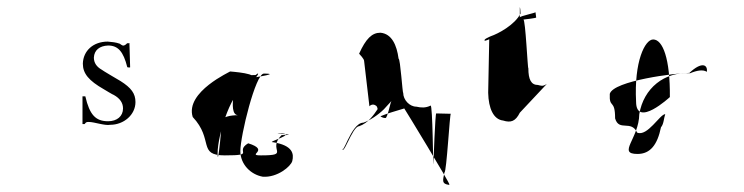

<svg xmlns="http://www.w3.org/2000/svg" viewBox="-20 -539 2092 540"><path d="M212 -190H218C222 -196 224 -196 230 -196C245 -196 275 -185 290 -188C328 -188 361 -216 361 -252C361 -276 349 -292 319 -311C319 -311 266 -342 266 -343C252 -351 244 -362 244 -377C245 -398 260 -410 284 -411C312 -411 327 -394 338 -350C338 -350 346 -348 346 -350C346 -350 344 -416 344 -418C344 -418 338 -416 338 -418C335 -414 330 -411 328 -411C326 -410 322 -412 317 -416C306 -420 295 -421 283 -422C242 -422 214 -396 213 -360C213 -332 230 -312 272 -288C272 -288 300 -271 300 -272C318 -262 326 -249 326 -234C326 -212 309 -198 284 -198C249 -198 232 -216 220 -268H212Z M522 -210C500 -281 630 -338 627 -338C624 -338 722 -332 680 -316C657 -316 740 -317 680 -317C657 -317 782 -332 722 -332C699 -332 656 -158 656 -114C656 -77 685 -48 719 -42C760 -39 798 -71 802 -86C807 -106 804 -130 748 -139C726 -139 824 -164 764 -164C741 -164 832 -159 772 -159C730 -117 799 -102 714 -102C671 -102 742 -116 678 -136C638 -112 702 -102 612 -102C535 -102 582 -146 522 -210ZM592 -108C592 -58 606 -206 604 -204C612 -210 626 -215 650 -215C632 -215 634 -246 636 -266C636 -322 661 -328 699 -328C714 -341 704 -322 677 -296C634 -296 592 -161 592 -108Z M942 -128C942 -86 970 -184 990 -184C1016 -193 1032 -217 1042 -232C1042 -236 1039 -242 1037 -242C1032 -246 1024 -246 1019 -240L1004 -368C1004 -373 992 -386 990 -388C1009 -430 1026 -447 1050 -447C1082 -444 1096 -412 1101 -374C1106 -374 1112 -276 1114 -278C1114 -258 1132 -239 1151 -239C1164 -236 1177 -235 1191 -242C1197 -246 1198 -65 1199 -78C1199 -78 1204 -223 1207 -220L1248 -219C1245 -222 1236 -54 1230 -54C1225 -30 1222 -22 1243 -19L1244 -20C1246 -23 1120 -230 1117 -234C1092 -226 1074 -222 1050 -212C1052 -210 1058 -207 1064 -207C1070 -207 1078 -252 1081 -255L1060 -232C1044 -216 1020 -200 1002 -194C966 -194 942 -88 942 -128Z M1344 -424C1340 -424 1358 -427 1356 -430L1353 -278C1354 -234 1368 -203 1395 -200C1417 -193 1430 -198 1442 -222L1518 -303C1506 -295 1502 -298 1493 -300C1474 -300 1466 -315 1466 -347C1464 -344 1458 -484 1452 -484C1452 -484 1490 -488 1488 -490L1486 -505C1489 -503 1442 -494 1442 -490V-519C1443 -517 1444 -508 1444 -501C1428 -469 1381 -444 1360 -437C1354 -434 1338 -428 1344 -424Z M1695 -275C1705 -312 1882 -334 1919 -334C1953 -366 1971 -358 1968 -337C1957 -344 1940 -341 1921 -333C1849 -338 1790 -291 1778 -218C1777 -149 1715 -106 1773 -106C1809 -106 1829 -132 1839 -181C1847 -190 1847 -207 1851 -218C1836 -218 1801 -154 1772 -166C1755 -203 1721 -168 1710 -206C1710 -262 1693 -232 1695 -275ZM1769 -253C1769 -178 1864 -266 1864 -266C1865 -374 1844 -428 1817 -428C1794 -428 1763 -366 1769 -253Z"/></svg>

Font: Zinc
Style: Regular
Weight: 400
Version: Version 1